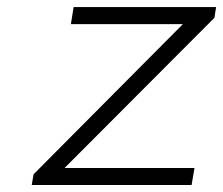

<svg xmlns="http://www.w3.org/2000/svg" viewBox="-20 -530 640 550"><path d="M70.8 0 76.2 -30.8 503.9 -460.9H183.1L190.9 -509.8H599.1L594.2 -479L165 -48.8H537.1L528.8 0Z"/></svg>

Font: Office Code Pro D Light Italic
Style: Regular
Weight: 300
Italic angle: -9°
Designer: Nathan Rutzky & Paul D. Hunt
Foundry: Adobe Systems Incorporated
Version: Version 1.004;PS 001.004;hotconv 1.0.70;makeotf.lib2.5.58329